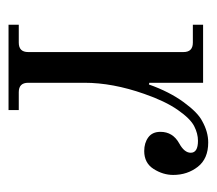

<svg xmlns="http://www.w3.org/2000/svg" viewBox="-49 -459 508 450"><g transform="rotate(90 205.0 -234.0)"><path d="M38 0V-24H80Q102 -24 102 -46V-410Q102 -432 80 -432H38V-456H174V-330L178 -329Q195 -377 219.5 -410.5Q244 -444 264 -454Q289 -468 314 -468Q352 -468 371 -443.5Q390 -419 390 -386Q390 -362 376 -340Q362 -318 334 -318Q315 -318 302 -327.5Q289 -337 289 -356Q289 -385 316 -400Q338 -412 338 -427Q338 -444 310 -444Q293 -444 275.5 -435Q258 -426 237.5 -396.5Q217 -367 200 -318Q174 -244 174 -178V-46Q174 -24 196 -24H238V0Z"/></g></svg>

Font: Old Standard TT
Style: Regular
Weight: 400
Designer: Alexey Kryukov <alexios@thessalonica.org.ru>
Version: Version 1.0